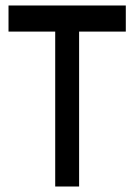

<svg xmlns="http://www.w3.org/2000/svg" viewBox="-20 -679 488 699"><path d="M438 -659V-564H268V0H181V-564H11V-659Z"/></svg>

Font: lguzrati85
Style: Book
Weight: 400
Designer: Jelle Bosma - Monotype Design Team, Universal Thirst
Foundry: Monotype Imaging Inc.
Version: Version 2.106